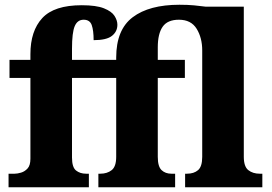

<svg xmlns="http://www.w3.org/2000/svg" viewBox="-20 -788 1143 808"><path d="M16 0V-57H42Q53 -57 68.5 -61.5Q84 -66 96 -79Q108 -92 108 -120V-460H20V-536H108V-560Q108 -658 158 -712Q208 -766 324 -766Q385 -766 417.5 -753Q450 -740 462 -721Q474 -702 474 -684Q474 -655 451 -637Q428 -619 374 -619Q374 -660 366 -682.5Q358 -705 332 -705Q306 -705 294.5 -678Q283 -651 283 -583V-536H469V-546Q469 -663 538.5 -715.5Q608 -768 735 -768Q770 -768 796.5 -765.5Q823 -763 845 -760H1006V-128Q1006 -87 1025 -72Q1044 -57 1073 -57H1084V0H759V-57H767Q796 -57 813.5 -72Q831 -87 831 -128V-576Q831 -629 807.5 -667Q784 -705 733 -705Q685 -705 664.5 -675.5Q644 -646 644 -589V-536H758V-460H644V-128Q644 -87 660 -72Q676 -57 701 -57H717V0H394V-57H402Q431 -57 450 -72Q469 -87 469 -128V-460H283V-125Q283 -84 300 -70.5Q317 -57 342 -57H354V0Z"/></svg>

Font: Noto Serif ExtraBold
Style: Regular
Weight: 800
Designer: Monotype Design Team
Foundry: Monotype Imaging Inc.
Version: Version 2.014